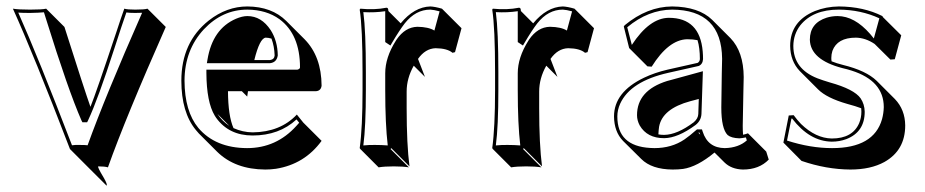

<svg xmlns="http://www.w3.org/2000/svg" viewBox="-20 -459 2866 595"><path d="M196.8 2.9Q83.5 -292 20 -432.1Q37.1 -429.2 73.2 -429.2Q110.4 -429.2 123 -432.1L179.7 -375.5Q242.7 -177.2 260.3 -127.9Q277.8 -170.9 342.3 -364.7Q355 -403.8 365.2 -432.1Q375 -429.2 398.9 -429.2Q427.7 -429.2 437 -432.1L493.7 -375.5Q369.6 -95.2 314.5 59.6Q304.7 56.6 284.7 56.6Q280.3 56.6 301.8 92.3Q314 113.8 310.1 116.2L253.4 59.6ZM203.1 -8.8Q212.4 -10.3 228 -9.8Q243.7 -9.8 251.5 -8.8Q306.2 -160.6 420.4 -419.4Q412.1 -418.9 398.9 -418.9Q380.4 -418.9 371.6 -420.4Q358.9 -384.8 334.5 -309.1Q283.2 -150.4 252.9 -85.9L250 -80.1H235.4L232.4 -85.9Q190.9 -180.7 122.6 -400.4Q119.1 -411.6 116.2 -420.9Q101.1 -419.4 73.2 -418.9Q49.3 -418.9 36.6 -419.9Q97.7 -283.2 203.1 -8.8Z M899.9 -104 919.9 -79.1 976.6 -22.5Q923.8 49.8 835.4 64Q818.4 66.4 802.2 66.4Q708.5 65.9 652.8 11.2L596.2 -45.4Q590.8 -51.3 586.9 -56.2Q542 -110.8 542 -209Q542 -328.1 627 -395.5Q682.6 -439 746.6 -439Q822.3 -438.5 867.2 -394L923.8 -337.4Q976.1 -284.2 976.6 -193.4Q974.6 -177.2 958.5 -176.3H748.5Q746.6 -165 746.1 -159.7L729.5 -176.3H686.5Q687 -99.6 703.6 -62Q731.9 -49.3 762.7 -48.8Q849.1 -49.8 899.9 -104ZM821.3 -339.4Q811.5 -342.3 803.2 -342.3Q784.7 -340.3 768.1 -272.9H816.9Q830.1 -274.9 831.1 -287.1Q830.1 -315.9 821.3 -339.4ZM690.9 -68.8 653.8 -106Q661.6 -94.2 670.4 -85.4Q680.2 -75.7 690.9 -68.8ZM898.9 -88.9Q845.2 -39.1 762.7 -39.1Q689.5 -39.1 649.9 -93.8Q647 -97.7 645.5 -100.6Q620.1 -142.6 619.6 -232.9V-243.2H901.9Q909.2 -245.1 909.7 -250Q909.7 -352.1 846.2 -399.4Q805.7 -428.7 746.6 -429.2Q669.4 -429.2 611.8 -368.2Q552.2 -304.2 551.8 -209Q552.2 -113.8 594.7 -62.5Q647.5 -0.5 745.6 0Q836.4 0 898.4 -68.8Q903.3 -74.2 907.2 -78.6ZM621.1 -263.2 623 -274.4Q638.7 -369.6 711.4 -400.9Q731 -409.2 746.6 -409.2Q790 -409.2 818.8 -365.7Q840.3 -332 840.8 -287.1Q837.4 -265.6 816.9 -263.2Z M1262.2 -255.4Q1240.2 -216.3 1240.2 -175.3V-123.5Q1240.2 -11.2 1249 56.6L1192.4 0L1190.4 2.9L1247.1 59.6Q1228.5 56.6 1200.2 56.6Q1171.4 56.6 1153.3 59.6L1096.7 2.9L1094.7 0Q1103.5 -63 1103.5 -180.2V-234.9Q1103.5 -373 1094.7 -429.2L1096.7 -432.1Q1140.6 -427.7 1177.7 -435.1Q1180.7 -434.6 1181.6 -433.6Q1183.6 -430.2 1183.6 -424.8L1221.7 -386.7Q1263.7 -437.5 1313.5 -439Q1327.6 -438.5 1349.6 -432.1L1353.5 -428.2L1410.2 -371.6L1390.1 -297.4L1382.3 -295.4Q1366.2 -309.1 1330.1 -309.6Q1297.9 -308.6 1275.4 -276.4L1296.9 -220.7ZM1173.8 -328.6V-424.3Q1142.1 -419.4 1106 -421.4Q1113.8 -362.3 1113.8 -234.9V-180.2Q1113.8 -67.4 1106 -8.3Q1125.5 -10.3 1143.6 -9.8Q1162.6 -9.8 1181.6 -8.3Q1173.8 -74.2 1173.8 -180.2V-231.9Q1173.8 -280.8 1206.5 -332.5Q1208 -335 1209 -336.4Q1235.4 -375 1273.4 -376Q1308.1 -375.5 1326.2 -364.3L1342.3 -423.8Q1324.2 -428.7 1313.5 -429.2Q1268.1 -429.2 1234.4 -386.7Q1217.8 -365.2 1195.3 -327.1L1189.9 -317.9Z M1672.9 -255.4Q1650.9 -216.3 1650.9 -175.3V-123.5Q1650.9 -11.2 1659.7 56.6L1603 0L1601.1 2.9L1657.7 59.6Q1639.2 56.6 1610.8 56.6Q1582 56.6 1564 59.6L1507.3 2.9L1505.4 0Q1514.2 -63 1514.2 -180.2V-234.9Q1514.2 -373 1505.4 -429.2L1507.3 -432.1Q1551.3 -427.7 1588.4 -435.1Q1591.3 -434.6 1592.3 -433.6Q1594.2 -430.2 1594.2 -424.8L1632.3 -386.7Q1674.3 -437.5 1724.1 -439Q1738.3 -438.5 1760.3 -432.1L1764.2 -428.2L1820.8 -371.6L1800.8 -297.4L1793 -295.4Q1776.9 -309.1 1740.7 -309.6Q1708.5 -308.6 1686 -276.4L1707.5 -220.7ZM1584.5 -328.6V-424.3Q1552.7 -419.4 1516.6 -421.4Q1524.4 -362.3 1524.4 -234.9V-180.2Q1524.4 -67.4 1516.6 -8.3Q1536.1 -10.3 1554.2 -9.8Q1573.2 -9.8 1592.3 -8.3Q1584.5 -74.2 1584.5 -180.2V-231.9Q1584.5 -280.8 1617.2 -332.5Q1618.7 -335 1619.6 -336.4Q1646 -375 1684.1 -376Q1718.8 -375.5 1736.8 -364.3L1752.9 -423.8Q1734.9 -428.7 1724.1 -429.2Q1678.7 -429.2 1645 -386.7Q1628.4 -365.2 1606 -327.1L1600.6 -317.9Z M2147.9 -47.9H2144L2149.9 -42Q2148.9 -45.4 2147.9 -47.9ZM2020.5 -42.5Q2028.8 -41 2038.1 -41Q2078.6 -41.5 2129.9 -80.1Q2143.6 -91.8 2144 -106L2145.5 -152.3L2119.6 -145.5Q2032.7 -122.1 2022.5 -66.4Q2021 -56.2 2020.5 -45.4Q2020.5 -43.5 2020.5 -42.5ZM2282.7 -41.5Q2290.5 -43 2297.9 -45.9L2354.5 10.7L2362.3 35.6Q2332.5 66.4 2282.2 66.4Q2246.6 65.4 2225.1 44.4L2194.3 13.7Q2140.6 58.1 2096.7 64.5Q2082 66.4 2064.5 66.4Q1999.5 65.9 1967.3 33.7L1910.6 -22.5Q1883.3 -50.8 1882.8 -98.1Q1882.8 -173.8 1976.1 -218.3Q2008.8 -233.9 2048.8 -243.2L2142.1 -264.2Q2148.4 -268.1 2148.9 -275.9Q2148.9 -310.5 2141.6 -334.5Q2127.9 -337.4 2109.4 -337.4Q2051.8 -335.9 1999.5 -252.4L1986.3 -253.4L1929.7 -310.1L1913.1 -377L1916 -380.9Q1985.8 -438.5 2063 -439Q2145.5 -438 2187 -397.5L2243.7 -340.8Q2284.2 -298.8 2284.7 -220.2Q2284.7 -215.8 2283.7 -174.8Q2281.7 -87.9 2281.7 -69.3Q2281.7 -53.7 2282.7 -41.5ZM2155.3 -58.1 2157.7 -50.8Q2173.8 -0.5 2226.1 0Q2268.6 -1 2294.4 -23.9L2291.5 -33.2Q2280.3 -30.8 2271 -30.3Q2246.1 -31.2 2234.9 -40.5Q2215.3 -60.1 2215.3 -126Q2215.3 -144 2216.8 -231.9Q2217.8 -272.5 2217.8 -276.9Q2216.3 -428.2 2063 -429.2Q1988.8 -428.7 1923.8 -374.5L1938 -319.8Q1992.7 -403.3 2052.7 -403.8Q2148.9 -403.8 2157.7 -299.3Q2158.7 -287.6 2158.7 -275.9Q2157.7 -259.8 2145 -254.4H2144.5L2051.3 -233.4Q1933.6 -207 1901.9 -137.7Q1893.1 -118.2 1893.1 -98.1Q1893.1 -6.3 1995.1 -0.5Q2002 0 2007.8 0Q2061.5 0 2101.1 -26.9Q2116.7 -37.6 2137.2 -55.7L2140.1 -58.1ZM2158.2 -238.3 2153.8 -106Q2152.8 -85.4 2135.7 -71.8Q2080.6 -31.2 2038.1 -30.8Q1985.4 -30.8 1962.4 -70.3Q1954.1 -85.9 1954.1 -102.1Q1954.1 -178.7 2047.4 -208Q2054.2 -210 2060.1 -211.4Z M2424.3 -101.1 2439.5 -102.1Q2450.7 -86.9 2462.4 -74.7Q2507.8 -30.8 2557.6 -29.8Q2622.1 -29.8 2642.6 -77.6Q2649.4 -94.2 2649.4 -112.8Q2649.4 -118.7 2648.9 -123.5Q2632.3 -129.9 2605 -137.2Q2542 -155.3 2515.1 -182.1L2458.5 -238.8Q2429.2 -269.5 2428.7 -316.9Q2428.7 -393.1 2505.4 -424.8Q2540 -438.5 2579.6 -439Q2656.2 -438.5 2714.4 -409.2L2716.3 -405.8L2772.9 -349.6L2752.9 -275.4L2739.3 -274.4L2690.4 -322.8Q2662.1 -341.8 2632.3 -342.3Q2574.7 -342.3 2559.6 -301.3Q2556.2 -290.5 2556.2 -279.3Q2556.2 -273.4 2557.1 -269Q2572.8 -262.7 2592.3 -257.8Q2664.1 -240.2 2696.8 -208.5L2753.4 -151.9Q2784.7 -119.1 2785.2 -70.3Q2785.2 6.8 2720.7 43Q2678.2 66.4 2615.2 66.4Q2540.5 65.9 2463.9 39.6L2407.7 -17.1ZM2432.6 -91.3 2418.9 -23.4Q2491.2 0 2558.6 0Q2688 0 2713.4 -89.8Q2718.3 -107.9 2718.8 -127Q2718.8 -208.5 2619.1 -240.2Q2605.5 -244.6 2590.3 -248Q2491.2 -273.9 2489.7 -335.9Q2489.7 -387.7 2542 -404.3Q2558.1 -409.2 2575.7 -409.2Q2627.9 -409.2 2676.3 -354Q2680.7 -349.1 2688 -339.8L2705.1 -402.3Q2647.9 -428.7 2579.6 -429.2Q2499 -429.2 2460 -380.4Q2439 -353 2438.5 -316.9Q2438.5 -245.6 2513.2 -216.3Q2529.8 -210 2551.3 -203.6Q2627 -182.6 2647 -154.3Q2659.2 -136.2 2659.7 -112.8Q2659.7 -49.8 2602.5 -27.8Q2581.5 -20 2557.6 -20Q2488.8 -21 2434.6 -91.8Z"/></svg>

Font: Linux Biolinum Shadow O
Style: Regular
Weight: 400
Designer: Philipp H. Poll
Foundry: Philipp H. Poll
Version: Version 1.0.4